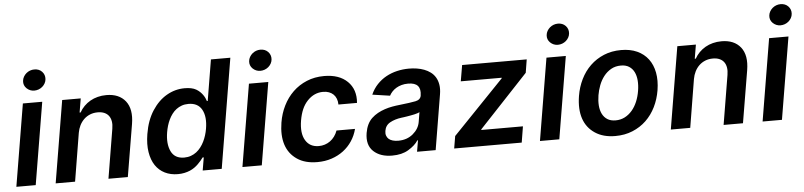

<svg xmlns="http://www.w3.org/2000/svg" viewBox="-45 -1011 5321 1270"><g transform="rotate(-5 2615.0 -376.0)"><path d="M111.5 -545.5H240.1L149.1 0H20.6ZM125.7 -693.2Q127.1 -708.5 134.4 -721.2Q141.7 -734 152.7 -743.4Q163.7 -752.8 177.6 -758Q191.4 -763.1 206.3 -763.1Q221.6 -763.1 234.4 -758.2Q247.2 -753.2 257.1 -742.9Q276.6 -722.3 274.5 -693.2Q273.4 -678.3 266.3 -665.5Q259.2 -652.7 248.2 -643.3Q237.2 -633.9 223.2 -628.7Q209.2 -623.6 194.6 -623.6Q165.5 -623.6 143.8 -644.2Q123.2 -664.4 125.7 -693.2Z M372.5 -545.5H495.7L480.1 -452.8H486.9Q499.6 -475.9 517.8 -494.1Q535.9 -512.4 558.8 -525.6Q581.7 -538.7 608.7 -545.6Q635.7 -552.6 666.2 -552.6Q750 -552.6 792.6 -499.3Q835.2 -445.3 818.9 -347.3L760.7 0H632.1L686.4 -327.4Q691.1 -354.8 687.5 -376.2Q683.9 -397.7 672.8 -412.8Q661.6 -427.9 643.1 -435.9Q624.6 -443.9 599.4 -443.9Q571.4 -443.9 548.3 -434.5Q525.2 -425.1 507.8 -408.4Q490.4 -391.7 479 -369Q467.7 -346.2 463.1 -319.6L410.5 0H281.6Z M914.1 -272Q921.9 -318.9 935.7 -356.5Q949.6 -394.2 969.8 -425.4Q1010.7 -488.3 1066.6 -520.4Q1122.5 -552.6 1185.7 -552.6Q1210.2 -552.6 1229 -548.7Q1247.9 -544.7 1262.1 -536.6Q1275.9 -528.4 1286.4 -518.5Q1296.9 -508.5 1304.5 -497.9Q1312.1 -487.2 1317.3 -476.4Q1322.4 -465.6 1325.6 -455.3H1331L1376.1 -727.3H1505L1384.2 0H1257.8L1272.4 -85.9H1264.6Q1257.8 -76 1248.9 -65.7Q1240.1 -55.4 1228.7 -44Q1217.7 -33 1203.7 -23.1Q1189.6 -13.1 1172.9 -6Q1156.2 1.1 1136.2 5.3Q1116.1 9.6 1092.7 9.6Q1044.4 9.6 1006.4 -9.2Q968.4 -28.1 944.2 -63.9Q920.1 -99.8 911.6 -152.3Q903.1 -204.9 914.1 -272ZM1056.8 -146Q1081 -95.9 1143.8 -95.9Q1168 -95.9 1188.2 -103.2Q1208.5 -110.4 1225 -123Q1241.5 -135.7 1254.6 -152.9Q1267.8 -170.1 1277.3 -189.6Q1286.9 -209.2 1293.5 -230.5Q1300.1 -251.8 1303.6 -272.7Q1317.1 -352.3 1290.8 -399.9Q1264.9 -447.1 1202.1 -447.1Q1177.6 -447.1 1157.5 -440Q1137.4 -432.9 1121.3 -420.6Q1105.1 -408.4 1092.5 -391.5Q1079.9 -374.6 1070.7 -355.3Q1061.4 -335.9 1055.2 -314.8Q1049 -293.7 1045.5 -272.7Q1032.7 -196.7 1056.8 -146Z M1612.6 -545.5H1741.1L1650.2 0H1521.7ZM1626.8 -693.2Q1628.2 -708.5 1635.5 -721.2Q1642.8 -734 1653.8 -743.4Q1664.8 -752.8 1678.6 -758Q1692.5 -763.1 1707.4 -763.1Q1722.7 -763.1 1735.4 -758.2Q1748.2 -753.2 1758.2 -742.9Q1777.7 -722.3 1775.6 -693.2Q1774.5 -678.3 1767.4 -665.5Q1760.3 -652.7 1749.3 -643.3Q1738.3 -633.9 1724.3 -628.7Q1710.2 -623.6 1695.7 -623.6Q1666.5 -623.6 1644.9 -644.2Q1624.3 -664.4 1626.8 -693.2Z M1804.3 -270.6Q1813.9 -329.9 1839.5 -381.4Q1865.1 -432.9 1904.5 -470.9Q1943.9 -508.9 1996.3 -530.7Q2048.7 -552.6 2111.9 -552.6Q2212 -552.6 2266.7 -498.9Q2321.4 -445.3 2313.6 -356.5H2190.3Q2190 -378.2 2183.4 -395.2Q2176.8 -412.3 2164.6 -424.2Q2152.3 -436.1 2135.1 -442.5Q2117.9 -448.9 2096.2 -448.9Q2036.6 -448.9 1992.2 -402.3Q1969.8 -378.9 1955.8 -346.8Q1941.8 -314.6 1934.7 -272.7Q1920.8 -189.3 1949.2 -141.7Q1977.6 -94.1 2037.3 -94.1Q2058.2 -94.1 2077.6 -100.3Q2096.9 -106.5 2113.1 -118.3Q2129.3 -130 2142 -147.2Q2154.8 -164.4 2162.6 -186.4H2285.5Q2274.5 -143.1 2250.5 -106.9Q2226.6 -70.7 2192.1 -44.6Q2157.7 -18.5 2113.8 -3.9Q2070 10.7 2018.8 10.7Q1937.1 10.7 1884.6 -25.2Q1830.6 -61.8 1810.5 -123.9Q1790.5 -186.1 1804.3 -270.6Z M2359.7 -153.1Q2370 -214.5 2405.5 -248.6Q2424.4 -266.3 2446.7 -278.6Q2469.1 -290.8 2493.6 -299Q2518.1 -307.2 2543.7 -311.8Q2569.2 -316.4 2594.1 -318.9Q2667.6 -327.1 2700.3 -333.8Q2733 -340.9 2737.6 -367.9V-370Q2744 -410.9 2725.5 -432.5Q2707 -454.2 2660.9 -454.2Q2637.4 -454.2 2617.7 -448.7Q2598 -443.2 2582.2 -433.8Q2566.4 -424.4 2554.7 -411.8Q2543 -399.1 2535.5 -384.9L2419 -402Q2436.1 -440.7 2463.1 -469.1Q2490.1 -497.5 2523.6 -516Q2557.2 -534.4 2595.9 -543.5Q2634.6 -552.6 2675.4 -552.6Q2701.3 -552.6 2727.1 -548.7Q2752.8 -544.7 2775.9 -536Q2799 -527.3 2818.2 -513Q2837.4 -498.6 2849.8 -477.8Q2862.2 -457 2866.8 -429Q2871.4 -400.9 2865.4 -365.1L2804.7 0H2681.1L2693.9 -74.9H2689.6Q2678.3 -57.5 2661.9 -43Q2645.6 -28.4 2623.2 -14.9Q2580.3 11 2515.3 11Q2437.1 11 2392 -30.9Q2346.6 -73.2 2359.7 -153.1ZM2563.9 -83.5Q2622.2 -83.5 2661.9 -116.8Q2701.7 -150.2 2709.2 -195.7L2719.8 -259.9Q2715.2 -256.7 2706.1 -253.7Q2697.1 -250.7 2685.5 -248Q2674 -245.4 2661.2 -243.1Q2648.4 -240.8 2636.4 -238.8Q2624.3 -236.9 2614.2 -235.4Q2604 -234 2598 -233.3Q2575.6 -230.5 2556.8 -224.6Q2538 -218.8 2522 -209.9Q2490.1 -192.5 2484.4 -155.2Q2481.5 -137.8 2486.2 -124.3Q2490.8 -110.8 2501.2 -101.7Q2511.7 -92.7 2527.7 -88.1Q2543.7 -83.5 2563.9 -83.5Z M2927.6 0 2941.4 -81.7 3280.5 -434.3 3282 -438.9H3009.9L3028.1 -545.5H3457L3442.8 -457.7L3117.9 -111.2L3116.5 -106.5H3393.5L3376.1 0Z M3588.1 -545.5H3716.6L3625.7 0H3497.2ZM3602.3 -693.2Q3603.7 -708.5 3611 -721.2Q3618.3 -734 3629.3 -743.4Q3640.3 -752.8 3654.1 -758Q3668 -763.1 3682.9 -763.1Q3698.2 -763.1 3710.9 -758.2Q3723.7 -753.2 3733.7 -742.9Q3753.2 -722.3 3751.1 -693.2Q3750 -678.3 3742.9 -665.5Q3735.8 -652.7 3724.8 -643.3Q3713.8 -633.9 3699.8 -628.7Q3685.7 -623.6 3671.2 -623.6Q3642 -623.6 3620.4 -644.2Q3599.8 -664.4 3602.3 -693.2Z M3780.2 -273.8Q3789.8 -332.7 3814.8 -383.7Q3839.8 -434.7 3878.7 -472.1Q3917.6 -509.6 3969.3 -531.1Q4021 -552.6 4084.2 -552.6Q4144.5 -552.6 4189.8 -532Q4235.1 -511.4 4263.3 -473.9Q4291.5 -436.4 4301.5 -383.9Q4311.4 -331.3 4301.1 -267Q4291.5 -208.1 4266.5 -157.3Q4241.5 -106.5 4202.6 -69.2Q4163.7 -32 4111.9 -10.7Q4060 10.7 3997.2 10.7Q3917.3 10.7 3863.3 -25.2Q3808.2 -61.8 3787.3 -124.3Q3766.3 -186.8 3780.2 -273.8ZM4007.8 -92.3Q4041.5 -92.3 4069.1 -106.5Q4096.6 -120.7 4117.7 -145.4Q4138.8 -170.1 4152.7 -203.3Q4166.5 -236.5 4172.6 -274.5Q4178.6 -311.1 4176 -343.2Q4173.3 -375.4 4161.4 -399.1Q4149.5 -422.9 4127.8 -436.8Q4106.2 -450.6 4073.9 -450.6Q4036.6 -450.6 4008.2 -434.3Q3979.8 -418 3959.5 -391.9Q3939.3 -365.8 3926.8 -333.1Q3914.4 -300.4 3909.1 -267.8Q3903.1 -231.2 3905.5 -199.2Q3908 -167.3 3920.1 -143.5Q3932.2 -119.7 3953.8 -106Q3975.5 -92.3 4007.8 -92.3Z M4457 -545.5H4580.3L4564.6 -452.8H4571.4Q4584.2 -475.9 4602.3 -494.1Q4620.4 -512.4 4643.3 -525.6Q4666.2 -538.7 4693.2 -545.6Q4720.2 -552.6 4750.7 -552.6Q4834.5 -552.6 4877.1 -499.3Q4919.7 -445.3 4903.4 -347.3L4845.2 0H4716.6L4771 -327.4Q4775.6 -354.8 4772 -376.2Q4768.5 -397.7 4757.3 -412.8Q4746.1 -427.9 4727.6 -435.9Q4709.2 -443.9 4683.9 -443.9Q4655.9 -443.9 4632.8 -434.5Q4609.7 -425.1 4592.3 -408.4Q4574.9 -391.7 4563.6 -369Q4552.2 -346.2 4547.6 -319.6L4495 0H4366.1Z M5066.4 -545.5H5195L5104 0H4975.5ZM5080.6 -693.2Q5082 -708.5 5089.3 -721.2Q5096.6 -734 5107.6 -743.4Q5118.6 -752.8 5132.5 -758Q5146.3 -763.1 5161.2 -763.1Q5176.5 -763.1 5189.3 -758.2Q5202.1 -753.2 5212 -742.9Q5231.5 -722.3 5229.4 -693.2Q5228.3 -678.3 5221.2 -665.5Q5214.1 -652.7 5203.1 -643.3Q5192.1 -633.9 5178.1 -628.7Q5164.1 -623.6 5149.5 -623.6Q5120.4 -623.6 5098.7 -644.2Q5078.1 -664.4 5080.6 -693.2Z"/></g></svg>

Font: Inter P Semi Bold
Style: Italic
Weight: 600
Italic angle: 9.39999°
Designer: Rasmus Andersson
Foundry: rsms
Version: Version 3.018;git-588b23468